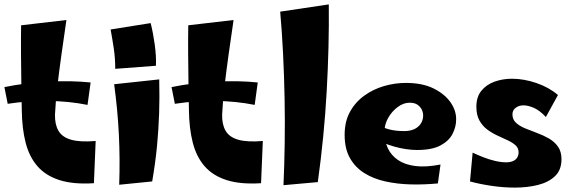

<svg xmlns="http://www.w3.org/2000/svg" viewBox="-20 -832 2604 873"><path d="M407 1Q314 7 251 -13Q188 -33 150.5 -76Q113 -119 96.5 -183.5Q80 -248 79 -332Q78 -388 77 -453Q76 -518 75.5 -585.5Q75 -653 76 -717L282 -741Q270 -660 259.5 -584.5Q249 -509 241 -441Q233 -373 230 -311Q229 -266 246 -237Q263 -208 304 -196.5Q345 -185 415 -191ZM378 -355Q294 -372 200 -373Q106 -374 15 -360L0 -436Q98 -456 201.5 -461Q305 -466 392 -457Z M504 -519Q504 -567 497.5 -610.5Q491 -654 483 -698L665 -727Q676 -684 683.5 -630Q691 -576 689 -533ZM672 -7 522 8Q526 -108 520.5 -220Q515 -332 499 -449L704 -471Q706 -389 703.5 -316Q701 -243 694 -169Q687 -95 672 -7Z M1167 1Q1074 7 1011 -13Q948 -33 910.5 -76Q873 -119 856.5 -183.5Q840 -248 839 -332Q838 -388 837 -453Q836 -518 835.5 -585.5Q835 -653 836 -717L1042 -741Q1030 -660 1019.5 -584.5Q1009 -509 1001 -441Q993 -373 990 -311Q989 -266 1006 -237Q1023 -208 1064 -196.5Q1105 -185 1175 -191ZM1138 -355Q1054 -372 960 -373Q866 -374 775 -360L760 -436Q858 -456 961.5 -461Q1065 -466 1152 -457Z M1425 -4 1269 10Q1273 -81 1274.5 -181.5Q1276 -282 1274 -385.5Q1272 -489 1267 -589Q1262 -689 1254 -779L1475 -812Q1477 -624 1465.5 -418Q1454 -212 1425 -4Z M1971 2Q1909 8 1848 6.5Q1787 5 1732.5 -7Q1678 -19 1636.5 -45Q1595 -71 1571 -113.5Q1547 -156 1547 -219Q1547 -279 1571 -323Q1595 -367 1635.5 -396.5Q1676 -426 1725.5 -440.5Q1775 -455 1825 -455Q1901 -455 1952 -429.5Q2003 -404 2029 -366Q2055 -328 2054 -288Q2054 -255 2037.5 -223Q2021 -191 1982.5 -170.5Q1944 -150 1876 -150Q1852 -150 1825.5 -154Q1799 -158 1772.5 -165.5Q1746 -173 1721.5 -183.5Q1697 -194 1678 -207L1706 -261Q1727 -249 1754.5 -242.5Q1782 -236 1818 -236Q1844 -236 1863 -244.5Q1882 -253 1893 -269.5Q1904 -286 1904 -307Q1904 -321 1897.5 -334Q1891 -347 1878 -356Q1865 -365 1842 -365Q1815 -365 1788.5 -345.5Q1762 -326 1745 -296Q1728 -266 1728 -232Q1728 -192 1743 -159Q1758 -126 1789.5 -104.5Q1821 -83 1869 -77Q1917 -71 1983 -84Z M2321 21Q2269 21 2215 13Q2161 5 2117 -7L2129 -138Q2150 -128 2176.5 -117.5Q2203 -107 2230.5 -100.5Q2258 -94 2281 -94Q2300 -94 2312.5 -99.5Q2325 -105 2331.5 -115.5Q2338 -126 2338 -139Q2338 -159 2324 -171.5Q2310 -184 2288.5 -194Q2267 -204 2242 -215.5Q2217 -227 2195.5 -243Q2174 -259 2160 -284Q2146 -309 2146 -347Q2146 -391 2168.5 -419Q2191 -447 2228 -460.5Q2265 -474 2308 -474Q2362 -474 2419 -454.5Q2476 -435 2517 -400L2462 -300Q2434 -330 2407.5 -341.5Q2381 -353 2360 -353Q2340 -353 2325 -342Q2310 -331 2310 -312Q2310 -289 2326 -274Q2342 -259 2367.5 -248.5Q2393 -238 2421.5 -227.5Q2450 -217 2475.5 -202.5Q2501 -188 2517 -165.5Q2533 -143 2533 -108Q2533 -59 2503.5 -31Q2474 -3 2426 9Q2378 21 2321 21Z"/></svg>

Font: Marhey Light SemiBold
Style: Regular
Weight: 600
Version: Version 1.000